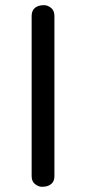

<svg xmlns="http://www.w3.org/2000/svg" viewBox="-20 -716 329 736"><path d="M101.3 -654.4Q101.3 -684.8 129.1 -693.7Q136.7 -696.2 149.4 -696.2Q162 -696.2 175.3 -686.1Q188.6 -675.9 188.6 -654.4V-40.5Q188.6 -11.4 160.8 -2.5Q153.2 0 140.5 0Q127.8 0 114.6 -10.1Q101.3 -20.3 101.3 -40.5Z"/></svg>

Font: Mandali
Style: Regular
Weight: 400
Designer: Purushoth Kumar Guthula
Foundry: Silikandhra, Hyderabad
Version: Version 1.0.5; ttfautohint (v1.2.25-373a) -l 7 -r 28 -G 50 -